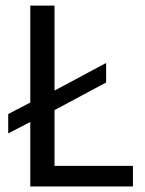

<svg xmlns="http://www.w3.org/2000/svg" viewBox="-20 -676 527 696"><path d="M89.8 0V-233.9L9.8 -192.4V-262.7L89.8 -304.2V-655.8H177.7V-347.7L364.7 -447.8V-377L177.7 -276.9V-74.7H461.9V0Z"/></svg>

Font: Varta Light Medium
Style: Regular
Weight: 500
Version: Version 1.004